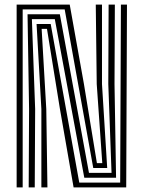

<svg xmlns="http://www.w3.org/2000/svg" viewBox="-20 -820 628 840"><path d="M52.8 0V-800H285L347.2 -452.5L404 -106.2H427.5L403.2 -452.2L399 -800H426.2V-452.2L449 -85H388L263 -778.8H79.2V0ZM105.5 0 107.2 -342.8 100.5 -757.5H241.8L369.2 -63.8H468L453.8 -452.2L455.2 -800H482.5L481 -452.2L487.8 -42.5H348.8L219.8 -736.2H119.5L133.8 -342.8L132 0ZM161 0V-342.8L140 -715H201.8L326.8 -21.2H505.8L509 -800H535.5L532.2 0H302L241.8 -345.8L185.5 -693.8H162.2L182.5 -342.8L187.5 0Z"/></svg>

Font: Big Shoulders Inline Text ExtraBold
Style: Regular
Weight: 800
Designer: Patric King
Foundry: XO Type Co
Version: Version 1.000